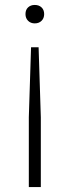

<svg xmlns="http://www.w3.org/2000/svg" viewBox="-20 -566 282 776"><path d="M105.5 -375H136L145 -92V190H96.5V-92ZM120.5 -546Q137.5 -546 148 -536Q158.5 -526 158.5 -509Q158.5 -492.5 148 -482Q137.5 -471.5 120.5 -471.5Q104 -471.5 93.5 -482Q83 -492.5 83 -509Q83 -526.5 93.5 -536.2Q104 -546 120.5 -546Z"/></svg>

Font: Encode Sans SC SemiExpanded ExtraLight
Style: Regular
Weight: 250
Width: 6
Designer: Multiple Designers
Foundry: Impallari Type
Version: Version 3.002